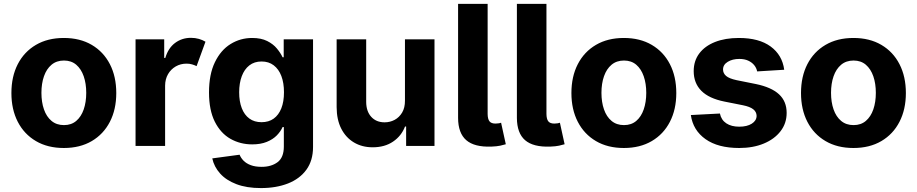

<svg xmlns="http://www.w3.org/2000/svg" viewBox="-20 -747 4696 983"><path d="M306.8 10.7Q224.1 10.7 163.9 -24.7Q103.7 -60 71 -123.4Q38.4 -186.8 38.4 -270.6Q38.4 -355.1 71 -418.5Q103.7 -481.9 163.9 -517.2Q224.1 -552.6 306.8 -552.6Q389.6 -552.6 449.8 -517.2Q509.9 -481.9 542.6 -418.5Q575.3 -355.1 575.3 -270.6Q575.3 -186.8 542.6 -123.4Q509.9 -60 449.8 -24.7Q389.6 10.7 306.8 10.7ZM307.5 -106.5Q345.2 -106.5 370.4 -128Q395.6 -149.5 408.6 -186.8Q421.5 -224.1 421.5 -271.7Q421.5 -319.2 408.6 -356.5Q395.6 -393.8 370.4 -415.5Q345.2 -437.1 307.5 -437.1Q269.5 -437.1 243.8 -415.5Q218 -393.8 205.1 -356.5Q192.1 -319.2 192.1 -271.7Q192.1 -224.1 205.1 -186.8Q218 -149.5 243.8 -128Q269.5 -106.5 307.5 -106.5Z M674 0V-545.5H820.7V-450.3H826.3Q841.3 -501.1 876.4 -527.2Q911.6 -553.3 957.4 -553.3Q979.4 -553.3 998.2 -547.9Q1017 -542.6 1032 -533.4L986.5 -408.4Q975.9 -413.7 963.2 -417.4Q950.6 -421.2 935 -421.2Q904.5 -421.2 879.6 -406.8Q854.8 -392.4 840.2 -367.2Q825.6 -342 825.3 -308.6V0Z M1316.1 215.9Q1242.5 215.9 1190.2 195.8Q1137.8 175.8 1106.9 141.3Q1076 106.9 1066.8 63.9L1206.7 45.1Q1213.1 61.4 1226.9 75.6Q1240.8 89.8 1263.7 98.5Q1286.6 107.2 1319.6 107.2Q1369 107.2 1401.1 83.3Q1433.2 59.3 1433.2 3.2V-96.6H1426.8Q1416.9 -73.9 1397 -53.6Q1377.1 -33.4 1345.9 -20.6Q1314.6 -7.8 1271.3 -7.8Q1209.9 -7.8 1159.6 -36.4Q1109.4 -65 1079.7 -124.1Q1050.1 -183.2 1050.1 -273.8Q1050.1 -366.5 1080.3 -428.6Q1110.4 -490.8 1160.7 -521.7Q1210.9 -552.6 1271 -552.6Q1316.8 -552.6 1347.7 -537.1Q1378.6 -521.7 1397.5 -498.8Q1416.5 -475.9 1426.8 -453.8H1432.5V-545.5H1582.7V5.3Q1582.7 74.9 1548.7 121.8Q1514.6 168.7 1454.4 192.3Q1394.2 215.9 1316.1 215.9ZM1319.2 -121.4Q1355.8 -121.4 1381.2 -139.7Q1406.6 -158 1420.3 -192.3Q1433.9 -226.6 1433.9 -274.5Q1433.9 -322.4 1420.5 -357.8Q1407 -393.1 1381.4 -412.6Q1355.8 -432.2 1319.2 -432.2Q1282 -432.2 1256.4 -412.1Q1230.8 -392 1217.7 -356.5Q1204.5 -321 1204.5 -274.5Q1204.5 -227.3 1217.9 -193Q1231.2 -158.7 1256.6 -140.1Q1282 -121.4 1319.2 -121.4Z M2053.3 -232.2V-545.5H2204.5V0H2059.3V-99.1H2053.6Q2035.2 -51.1 1992.4 -22Q1949.6 7.1 1888.1 7.1Q1833.5 7.1 1791.9 -17.8Q1750.4 -42.6 1727.1 -88.4Q1703.8 -134.2 1703.5 -198.2V-545.5H1854.8V-225.1Q1855.1 -176.8 1880.7 -148.8Q1906.2 -120.7 1949.2 -120.7Q1976.6 -120.7 2000.4 -133.3Q2024.1 -146 2038.9 -170.8Q2053.6 -195.7 2053.3 -232.2Z M2325.3 -727.3H2476.6V-163.4Q2476.9 -137.4 2486 -125.9Q2495 -114.3 2517 -114.3Q2528.4 -114.7 2534.8 -115.8Q2541.2 -116.8 2545.5 -118.6L2569.6 -8.5Q2557.9 -5 2541 -1.2Q2524.1 2.5 2495.7 3.6Q2408.7 6.7 2367.2 -29.3Q2325.6 -65.3 2325.3 -143.1Z M2626.4 -727.3H2777.7V-163.4Q2778.1 -137.4 2787.1 -125.9Q2796.2 -114.3 2818.2 -114.3Q2829.5 -114.7 2835.9 -115.8Q2842.3 -116.8 2846.6 -118.6L2870.7 -8.5Q2859 -5 2842.2 -1.2Q2825.3 2.5 2796.9 3.6Q2709.9 6.7 2668.3 -29.3Q2626.8 -65.3 2626.4 -143.1Z M3174 10.7Q3091.3 10.7 3031.1 -24.7Q2970.9 -60 2938.2 -123.4Q2905.5 -186.8 2905.5 -270.6Q2905.5 -355.1 2938.2 -418.5Q2970.9 -481.9 3031.1 -517.2Q3091.3 -552.6 3174 -552.6Q3256.7 -552.6 3316.9 -517.2Q3377.1 -481.9 3409.8 -418.5Q3442.5 -355.1 3442.5 -270.6Q3442.5 -186.8 3409.8 -123.4Q3377.1 -60 3316.9 -24.7Q3256.7 10.7 3174 10.7ZM3174.7 -106.5Q3212.4 -106.5 3237.6 -128Q3262.8 -149.5 3275.7 -186.8Q3288.7 -224.1 3288.7 -271.7Q3288.7 -319.2 3275.7 -356.5Q3262.8 -393.8 3237.6 -415.5Q3212.4 -437.1 3174.7 -437.1Q3136.7 -437.1 3111 -415.5Q3085.2 -393.8 3072.3 -356.5Q3059.3 -319.2 3059.3 -271.7Q3059.3 -224.1 3072.3 -186.8Q3085.2 -149.5 3111 -128Q3136.7 -106.5 3174.7 -106.5Z M3995 -389.9 3856.5 -381.4Q3853 -399.1 3841.3 -413.5Q3829.5 -427.9 3810.5 -436.6Q3791.5 -445.3 3765.3 -445.3Q3730.1 -445.3 3706 -430.6Q3681.8 -415.8 3681.8 -391.3Q3681.8 -371.8 3697.4 -358.3Q3713.1 -344.8 3751.1 -336.6L3849.8 -316.8Q3929.3 -300.4 3968.4 -264.2Q4007.5 -228 4007.5 -169Q4007.5 -115.4 3976 -74.9Q3944.6 -34.4 3890.1 -11.9Q3835.6 10.7 3764.6 10.7Q3656.2 10.7 3592.2 -34.6Q3528.1 -79.9 3517 -158L3665.8 -165.8Q3672.6 -132.8 3698.5 -115.6Q3724.4 -98.4 3764.9 -98.4Q3804.7 -98.4 3829 -113.8Q3853.3 -129.3 3853.7 -153.8Q3853.3 -174.4 3836.3 -187.7Q3819.2 -201 3783.7 -208.1L3689.3 -226.9Q3609.4 -242.9 3570.5 -282.3Q3531.6 -321.7 3531.6 -382.8Q3531.6 -435.4 3560.2 -473.4Q3588.8 -511.4 3640.8 -532Q3692.8 -552.6 3762.8 -552.6Q3866.1 -552.6 3925.6 -508.9Q3985.1 -465.2 3995 -389.9Z M4349.4 10.7Q4266.7 10.7 4206.5 -24.7Q4146.3 -60 4113.6 -123.4Q4081 -186.8 4081 -270.6Q4081 -355.1 4113.6 -418.5Q4146.3 -481.9 4206.5 -517.2Q4266.7 -552.6 4349.4 -552.6Q4432.2 -552.6 4492.4 -517.2Q4552.6 -481.9 4585.2 -418.5Q4617.9 -355.1 4617.9 -270.6Q4617.9 -186.8 4585.2 -123.4Q4552.6 -60 4492.4 -24.7Q4432.2 10.7 4349.4 10.7ZM4350.1 -106.5Q4387.8 -106.5 4413 -128Q4438.2 -149.5 4451.2 -186.8Q4464.1 -224.1 4464.1 -271.7Q4464.1 -319.2 4451.2 -356.5Q4438.2 -393.8 4413 -415.5Q4387.8 -437.1 4350.1 -437.1Q4312.1 -437.1 4286.4 -415.5Q4260.7 -393.8 4247.7 -356.5Q4234.7 -319.2 4234.7 -271.7Q4234.7 -224.1 4247.7 -186.8Q4260.7 -149.5 4286.4 -128Q4312.1 -106.5 4350.1 -106.5Z"/></svg>

Font: InterMG
Style: Bold
Weight: 700
Designer: Rasmus Andersson
Foundry: rsms
Version: Version 3.019;December 26, 2023;FontCreator 15.0.0.2955 64-b